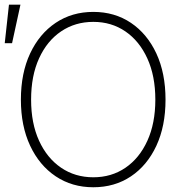

<svg xmlns="http://www.w3.org/2000/svg" viewBox="-27 -788 797 818"><path d="M370.6 9.8Q279.8 9.8 210.2 -36.9Q140.6 -83.5 101.3 -167.5Q62 -251.5 62 -363.3Q62 -476.1 101.3 -560.1Q140.6 -644 210.2 -690.7Q279.8 -737.3 370.6 -737.3Q461.4 -737.3 530.8 -690.7Q600.1 -644 639.2 -560.1Q678.2 -476.1 678.2 -363.3Q678.2 -251 639.2 -167Q600.1 -83 530.8 -36.6Q461.4 9.8 370.6 9.8ZM370.6 -32.7Q447.8 -32.7 507.3 -73.2Q566.9 -113.8 600.8 -188.2Q634.8 -262.7 634.8 -363.3Q634.8 -464.4 600.8 -538.8Q566.9 -613.3 507.3 -654.1Q447.8 -694.8 370.6 -694.8Q293.5 -694.8 233.6 -654.5Q173.8 -614.3 139.6 -539.8Q105.5 -465.3 105.5 -363.3Q105.5 -262.7 139.4 -188.5Q173.3 -114.3 233.2 -73.5Q293 -32.7 370.6 -32.7ZM-6.8 -604 11.2 -768.1H60.1L24.4 -604Z"/></svg>

Font: Inter Tight ExtraLight
Style: Regular
Weight: 250
Designer: Rasmus Andersson
Foundry: rsms
Version: Version 3.004